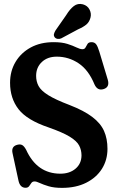

<svg xmlns="http://www.w3.org/2000/svg" viewBox="-20 -921 582 954"><path d="M288 12.5Q248.5 12.5 221.8 4.5Q195 -3.5 178 -11.5Q161 -19.5 152 -19.5Q141 -19.5 135.8 -11.8Q130.5 -4 124.8 4Q119 12 107 12Q79 12 71.5 -25L42 -161.5Q35.5 -193.5 65.5 -201.5Q80.5 -205.5 90.2 -200.2Q100 -195 110 -176.5Q164 -58 280 -58Q326 -58 355.2 -82.8Q384.5 -107.5 385 -148.5Q385 -175.5 373.2 -198Q361.5 -220.5 326.2 -242Q291 -263.5 221 -288Q114.5 -324 72.2 -378.2Q30 -432.5 30 -509.5Q30 -567.5 57 -613Q84 -658.5 132.5 -685Q181 -711.5 246.5 -711.5Q287.5 -711.5 315 -702.8Q342.5 -694 360.2 -685.2Q378 -676.5 389.5 -676.5Q400.5 -676.5 405 -685.2Q409.5 -694 415 -702.8Q420.5 -711.5 435 -711.5Q449.5 -711.5 457.5 -701.2Q465.5 -691 473.5 -664.5L515.5 -525Q526 -488.5 495.5 -478.5Q464.5 -468.5 449.5 -501.5Q420 -573.5 370.5 -606.5Q321 -639.5 262 -639.5Q216 -639.5 187.8 -612.8Q159.5 -586 159.5 -544Q159.5 -516.5 171.5 -493.8Q183.5 -471 219.2 -448.5Q255 -426 326 -399Q397 -371.5 438.2 -340.2Q479.5 -309 496.8 -270.5Q514 -232 514 -181.5Q514 -126 486.5 -82.2Q459 -38.5 408.2 -13Q357.5 12.5 288 12.5ZM309 -846Q327 -875.5 346.8 -890.8Q366.5 -906 392 -899.5Q415 -893 425 -873.2Q435 -853.5 429.5 -833Q424 -812 409.5 -799.5Q395 -787 367.5 -775L284.5 -730.5Q276 -726.5 266.8 -727.8Q257.5 -729 252 -735.5Q246 -743.5 248.2 -752.2Q250.5 -761 256 -770Z"/></svg>

Font: Fraunces 144pt SuperSoft SemiBold
Style: Regular
Weight: 600
Version: Version 1.000;[b76b70a41]